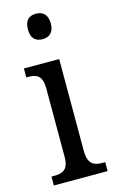

<svg xmlns="http://www.w3.org/2000/svg" viewBox="-118 -805 513 852"><g transform="rotate(-15 139.0 -378.5)"><path d="M139 -640C168 -640 192 -655 192 -698C192 -742 168 -757 139 -757C109 -757 87 -742 87 -698C87 -655 109 -640 139 -640ZM19 0H266V-41H256C215 -41 187 -52 187 -115V-536H25V-495H33C72 -495 98 -484 98 -425V-110C98 -51 70 -41 30 -41H19Z"/></g></svg>

Font: Noto Serif Khmer Condensed
Style: Regular
Weight: 400
Width: 3
Designer: Danh Hong and the Monotype Design Team
Foundry: Monotype Imaging Inc.
Version: Version 2.004